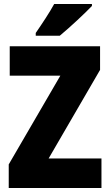

<svg xmlns="http://www.w3.org/2000/svg" viewBox="-20 -1013 553 967"><path d="M443 -983V-993H253C229 -949 193 -895 160 -847V-833H281C333 -876 410 -948 443 -983ZM491 -66V-215H225L484 -661V-780H29V-632H284L24 -185V-66Z"/></svg>

Font: Noto Sans Malayalam UI Condensed Black
Style: Regular
Weight: 900
Width: 3
Designer: Jelle Bosma - Monotype Design Team
Foundry: Monotype Imaging Inc.
Version: Version 2.104